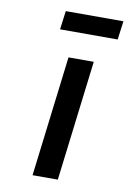

<svg xmlns="http://www.w3.org/2000/svg" viewBox="-79 -721 519 771"><g transform="rotate(10 180.5 -336.0)"><path d="M109 0H212L272 -491H169ZM116 -596H351L361 -672H126Z"/></g></svg>

Font: Falling Sky
Style: CondObl
Weight: 400
Designer: Paul D. Hunt
Foundry: Adobe Systems Incorporated
Version: Version 1.02